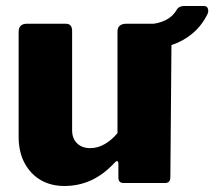

<svg xmlns="http://www.w3.org/2000/svg" viewBox="-20 -609 713 639"><path d="M280 -116Q306 -116 329.5 -130Q353 -144 371 -166V-504Q371 -530 401 -530H527Q551 -530 551 -506L547 -20Q547 0 530 0H391Q374 0 374 -18V-65Q374 -71 371 -72.5Q368 -74 363 -69Q325 -28 283.5 -9Q242 10 194 10Q150 10 116 -9.5Q82 -29 62 -66Q42 -103 42 -154V-503Q42 -530 70 -530H199Q220 -530 220 -506V-176Q220 -148 236.5 -132Q253 -116 280 -116ZM659 -589Q669 -589 672 -580Q675 -571 670 -561Q651 -523 620.5 -497.5Q590 -472 552 -459.5Q514 -447 473 -447L476 -529Q503 -529 529 -541Q555 -553 569 -578Q574 -585 580.5 -587Q587 -589 592 -589Z"/></svg>

Font: Libre Franklin Thin ExtraBold
Style: Regular
Weight: 800
Version: Version 3.000